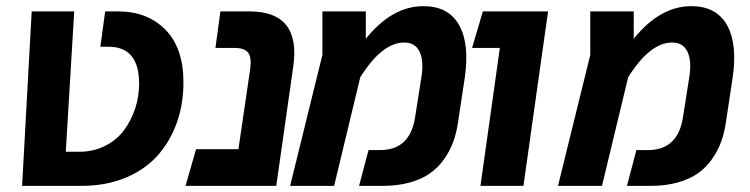

<svg xmlns="http://www.w3.org/2000/svg" viewBox="-20 -604 2437 624"><path d="M51.8 0 83 -566.9H221.2L193.8 -110.8H237.8Q284.2 -110.8 322 -130.1Q359.9 -149.4 383.3 -181.2Q406.7 -212.9 419.4 -251.7Q432.1 -290.5 432.1 -332Q432.1 -452.1 333 -452.1H306.2L321.8 -566.9H363.8Q459.5 -566.9 517.8 -507.3Q576.2 -447.8 576.2 -335.9Q576.2 -264.6 554 -203.4Q531.7 -142.1 490.5 -96.7Q449.2 -51.3 386.2 -25.6Q323.2 0 246.1 0Z M791 -566.9Q958.5 -566.9 933.1 -388.2L877.9 0H583L617.2 -119.1H754.9L793 -378.9Q798.3 -416 786.9 -432.1Q775.4 -448.2 742.2 -448.2H680.2L696.3 -566.9Z M1356 -584Q1437 -584 1471.7 -523.2Q1506.3 -462.4 1490.7 -353L1468.8 -208Q1463.9 -172.9 1453.1 -143.3Q1442.4 -113.8 1423.3 -86.7Q1404.3 -59.6 1377.7 -40.8Q1351.1 -22 1312.3 -11Q1273.4 0 1225.6 0H1147L1177.7 -116.2H1214.8Q1311.5 -116.2 1328.6 -220.2L1349.6 -353Q1357.9 -406.7 1343.5 -436.3Q1329.1 -465.8 1293.9 -465.8Q1221.7 -465.8 1150.9 -353L1065.9 0H922.9L1027.8 -425.8V-566.9H1168.9V-478Q1254.4 -584 1356 -584Z M1541.5 0 1604.5 -448.2H1514.2L1549.3 -566.9H1761.2L1681.2 0Z M2226.6 -584Q2307.6 -584 2342.3 -523.2Q2377 -462.4 2361.3 -353L2339.4 -208Q2334.5 -172.9 2323.7 -143.3Q2313 -113.8 2293.9 -86.7Q2274.9 -59.6 2248.3 -40.8Q2221.7 -22 2182.9 -11Q2144 0 2096.2 0H2017.6L2048.3 -116.2H2085.4Q2182.1 -116.2 2199.2 -220.2L2220.2 -353Q2228.5 -406.7 2214.1 -436.3Q2199.7 -465.8 2164.6 -465.8Q2092.3 -465.8 2021.5 -353L1936.5 0H1793.5L1898.4 -425.8V-566.9H2039.6V-478Q2125 -584 2226.6 -584Z"/></svg>

Font: FiraGO SemiBold
Style: Italic
Weight: 600
Italic angle: -8°
Designer: bBox Type GmbH
Foundry: bBox Type GmbH
Version: Version 1.001;PS 001.001;hotconv 1.0.88;makeotf.lib2.5.64775